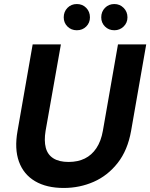

<svg xmlns="http://www.w3.org/2000/svg" viewBox="-20 -920 745 952"><path d="M296 12Q211 12 154 -21.5Q97 -55 74 -118.5Q51 -182 67 -271L142 -700H282L206 -271Q198 -222 207 -187.5Q216 -153 244.5 -135Q273 -117 320 -117Q366 -117 400.5 -134Q435 -151 458 -185.5Q481 -220 490 -271L565 -700H705L630 -271Q613 -175 563.5 -112Q514 -49 444.5 -18.5Q375 12 296 12ZM361 -770Q333 -770 314.5 -788.5Q296 -807 296 -834Q296 -862 314.5 -881Q333 -900 361 -900Q389 -900 407.5 -881Q426 -862 426 -834Q426 -807 407.5 -788.5Q389 -770 361 -770ZM547 -770Q519 -770 500.5 -788.5Q482 -807 482 -834Q482 -862 500.5 -881Q519 -900 547 -900Q574 -900 593 -881Q612 -862 612 -834Q612 -807 593 -788.5Q574 -770 547 -770Z"/></svg>

Font: DM Sans 16pt ExtraBold
Style: Italic
Weight: 800
Italic angle: -10°
Version: Version 4.004;gftools[0.9.30]